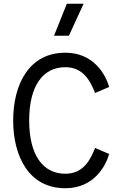

<svg xmlns="http://www.w3.org/2000/svg" viewBox="-20 -990 650 1020"><path d="M327 -67C208 -67 135 -166 135 -350C135 -534 208 -633 327 -633C424 -633 461 -557 485 -496L560 -528C541 -594 478 -710 327 -710C133 -710 50 -540 50 -350C50 -160 133 10 327 10C478 10 541 -106 560 -172L485 -204C461 -143 424 -67 327 -67ZM335 -970 267 -800H346L424 -970Z"/></svg>

Font: Necto Mono
Style: Regular
Weight: 400
Designer: Marco Condello
Foundry: Collletttivo
Version: Version 1.300;Glyphs 3.2 (3217)